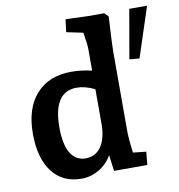

<svg xmlns="http://www.w3.org/2000/svg" viewBox="-85 -838 864 925"><g transform="rotate(-10 347.5 -375.0)"><path d="M46 -244Q46 -368 108 -437Q170 -506 280 -506Q328 -506 380 -494V-599Q380 -625 370 -681L289 -698L297 -760L408 -756H485L504 -737Q496 -601 496 -569V-182Q496 -139 505 -71L569 -64L563 0H400L390 -78Q365 -36 325 -13Q285 10 240 10Q148 10 97 -57Q46 -124 46 -244ZM276 -83Q323 -83 350 -119Q377 -155 380 -222V-403Q333 -426 292 -426Q177 -426 177 -251Q177 -169 202.5 -126Q228 -83 276 -83ZM566 -516 608 -756H695L615 -512Z"/></g></svg>

Font: Andada Pro
Style: Bold
Weight: 700
Designer: Carolina Giovagnoli
Foundry: Huerta Tipografica
Version: Version 3.005; ttfautohint (v1.8.4)